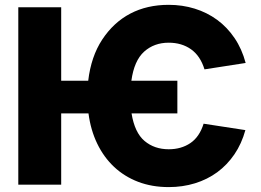

<svg xmlns="http://www.w3.org/2000/svg" viewBox="-20 -757 1069 787"><path d="M230.8 -727.3V-426.1H341.6Q353.3 -525.2 398.8 -594.5Q445.3 -665.1 514 -701.2Q582.7 -737.2 671.5 -737.2Q727.6 -737.2 778.1 -721.6Q828.5 -706 869.9 -675.8Q911.2 -645.6 941.4 -601Q971.6 -556.5 986.9 -498.9L818.2 -472.7Q801.1 -528.1 763 -555Q724.8 -582 671.5 -582Q611.9 -582 571 -545.5Q529.8 -508.5 518.5 -426.1H707V-292.3H519.2Q532 -213.4 572.4 -179.3Q612.9 -145.2 671.5 -145.2Q723 -145.2 760.3 -170.5Q797.6 -195.7 814.6 -250L985.8 -223.7Q970.5 -168 940.9 -124.5Q911.2 -81 870.6 -51.1Q829.9 -21.3 779.3 -5.7Q728.7 9.9 671.5 9.9Q603 9.9 546.3 -11.7Q489.7 -33.4 447.4 -73.2Q405.2 -112.9 378.4 -168.5Q351.6 -224.1 342.7 -292.3H230.8V0H55V-727.3Z"/></svg>

Font: Inter P Extra Bold
Style: Regular
Weight: 800
Designer: Rasmus Andersson
Foundry: rsms
Version: Version 3.018;git-588b23468